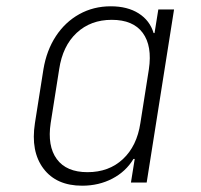

<svg xmlns="http://www.w3.org/2000/svg" viewBox="-20 -580 640 610"><path d="M241 10Q159 10 118 -44.5Q77 -99 91 -189L118 -360Q128 -420 157.5 -465Q187 -510 232 -535Q277 -560 332 -560Q385 -560 420.5 -537.5Q456 -515 468 -475H471L483 -550H533L446 0H396L408 -75H404Q380 -35 337 -12.5Q294 10 241 10ZM258 -33Q326 -33 370.5 -74.5Q415 -116 426 -189L453 -360Q464 -434 433.5 -475.5Q403 -517 335 -517Q268 -517 223.5 -475.5Q179 -434 168 -360L141 -189Q130 -116 160.5 -74.5Q191 -33 258 -33Z"/></svg>

Font: NKDuy Mono Thin
Style: Italic
Weight: 100
Italic angle: -9°
Monospace: yes
Designer: NKDuy
Foundry: NKDuy
Version: Version 2.251; ttfautohint (v1.8.4.7-5d5b)